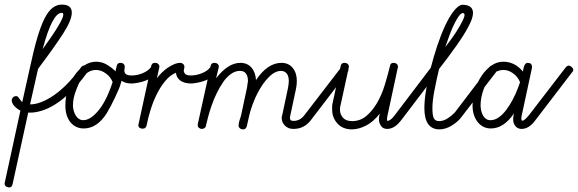

<svg xmlns="http://www.w3.org/2000/svg" viewBox="-63 -571 2519 837"><path d="M68 -116H69Q109 -116 161 -148.5Q213 -181 269 -249L290 -277Q295 -285 303 -285Q310 -285 316.5 -279Q323 -273 323 -266Q323 -260 318 -256L296 -227Q266 -189 235.5 -161Q205 -133 176 -115Q147 -97 119.5 -88.5Q92 -80 69 -80H60L-8 231Q-11 246 -22 246Q-32 246 -37.5 241Q-43 236 -43 229Q-43 225 -42 224L26 -89Q21 -91 14 -96Q7 -101 1 -107Q-5 -113 -8.5 -120.5Q-12 -128 -12 -135Q-12 -140 -7 -146Q-2 -152 8 -152Q13 -152 15.5 -148.5Q18 -145 21 -141.5Q24 -138 27 -133.5Q30 -129 34 -126L69 -283Q85 -358 100.5 -409.5Q116 -461 132 -492Q148 -523 166.5 -537Q185 -551 206 -551Q250 -551 250 -516Q250 -483 211.5 -423.5Q173 -364 103 -271ZM123 -357Q166 -416 189.5 -455Q213 -494 213 -507Q213 -515 206 -515Q165 -515 123 -357Z M594 -277Q600 -285 608 -285Q614 -285 620.5 -278.5Q627 -272 627 -266Q627 -252 612 -241Q597 -230 578 -222Q559 -214 539.5 -210.5Q520 -207 512 -207Q499 -207 488 -209.5Q477 -212 467 -219L464 -209Q461 -197 454 -180.5Q447 -164 438 -145Q429 -126 419.5 -108Q410 -90 402 -77Q360 -11 302 -11Q285 -11 270.5 -17.5Q256 -24 245 -37Q234 -50 228 -68.5Q222 -87 222 -112Q222 -146 232 -179.5Q242 -213 260.5 -240.5Q279 -268 303.5 -285Q328 -302 356 -302Q380 -302 400.5 -290.5Q421 -279 441 -260L442 -268Q444 -277 447 -287Q450 -297 462 -297Q471 -297 476 -292Q481 -287 481 -281Q481 -276 480 -271.5Q479 -267 479 -263Q479 -254 486 -248Q493 -242 511 -242Q523 -242 535 -244.5Q547 -247 558 -251.5Q569 -256 578.5 -262.5Q588 -269 594 -277ZM428 -213Q424 -224 416.5 -233.5Q409 -243 399 -250.5Q389 -258 378 -262Q367 -266 356 -266Q328 -266 306.5 -244.5Q285 -223 270 -181Q255 -144 255 -112Q255 -100 258.5 -87.5Q262 -75 268 -66Q274 -57 282 -52Q290 -47 299 -47Q320 -47 341 -64Q362 -81 379 -106.5Q396 -132 408.5 -161.5Q421 -191 428 -213Z M596 -283Q599 -297 612 -297Q622 -297 627 -292Q632 -287 632 -280Q632 -279 631.5 -277.5Q631 -276 631 -275L621 -230Q630 -242 642 -254Q654 -266 668 -275.5Q682 -285 696 -291Q710 -297 724 -297Q730 -297 735.5 -292Q741 -287 741 -278Q741 -275 739.5 -270.5Q738 -266 738 -263Q738 -256 744 -249Q750 -242 770 -242Q781 -242 793 -244.5Q805 -247 816.5 -251.5Q828 -256 837.5 -262.5Q847 -269 853 -277Q859 -285 866 -285Q873 -285 879.5 -278.5Q886 -272 886 -266Q886 -251 870.5 -240Q855 -229 834.5 -221Q814 -213 795.5 -210Q777 -207 771 -207Q741 -207 723.5 -219.5Q706 -232 704 -254Q678 -243 657 -217.5Q636 -192 620 -159.5Q604 -127 593 -91Q582 -55 576 -24Q575 -18 570.5 -14Q566 -10 558 -10Q551 -10 545.5 -14Q540 -18 540 -25Q540 -26 540.5 -27.5Q541 -29 541 -30Z M835 -24Q835 -18 829.5 -13.5Q824 -9 817 -9Q810 -9 804.5 -13.5Q799 -18 799 -24Q799 -26 799 -27Q799 -28 799 -29L855 -283Q858 -297 871 -297Q881 -297 886 -292Q891 -287 891 -280Q891 -279 890.5 -277.5Q890 -276 890 -275L879 -230Q904 -262 930.5 -279.5Q957 -297 985 -297Q1015 -297 1033 -276.5Q1051 -256 1053 -222Q1077 -258 1105 -277.5Q1133 -297 1164 -297Q1195 -297 1213 -275Q1231 -253 1231 -218Q1231 -201 1227 -182L1202 -65Q1201 -63 1201 -59Q1201 -51 1204 -47.5Q1207 -44 1217 -44Q1245 -44 1264 -69L1424 -277Q1429 -285 1436 -285Q1443 -285 1449.5 -279Q1456 -273 1456 -267Q1456 -260 1452 -256L1292 -47Q1263 -9 1216 -9Q1193 -9 1179 -23.5Q1165 -38 1165 -57Q1165 -64 1168 -72L1193 -190Q1194 -197 1195 -204Q1196 -211 1196 -217Q1196 -240 1186.5 -251Q1177 -262 1162 -262Q1139 -262 1117 -242.5Q1095 -223 1076.5 -194Q1058 -165 1044 -130.5Q1030 -96 1023 -65L1013 -21Q1009 -7 997 -7Q988 -7 982.5 -12Q977 -17 977 -22Q977 -35 982 -49Q987 -63 989 -73L1014 -190Q1015 -198 1016 -205Q1017 -212 1018 -217Q1018 -238 1009.5 -250Q1001 -262 983 -262Q962 -262 943 -248Q924 -234 909 -212Q894 -190 881 -163Q868 -136 859 -109.5Q850 -83 844 -60.5Q838 -38 835 -24Z M1816 -277Q1823 -285 1830 -285Q1837 -285 1843 -279Q1849 -273 1849 -266Q1849 -260 1845 -256L1686 -47Q1657 -9 1625 -9Q1607 -9 1598 -22Q1589 -35 1589 -51Q1589 -55 1589.5 -60.5Q1590 -66 1592 -73V-75Q1565 -40 1532.5 -23.5Q1500 -7 1471 -7Q1452 -7 1436.5 -13Q1421 -19 1409.5 -31Q1398 -43 1391.5 -58.5Q1385 -74 1385 -93Q1385 -100 1385 -107Q1385 -114 1387 -122L1422 -283Q1425 -297 1438 -297Q1448 -297 1453 -292Q1458 -287 1458 -280Q1458 -279 1457.5 -277.5Q1457 -276 1457 -275L1422 -114Q1419 -106 1419 -93Q1419 -73 1432 -58Q1445 -43 1472 -43Q1507 -43 1533.5 -65Q1560 -87 1580.5 -122Q1601 -157 1614 -199.5Q1627 -242 1637 -283Q1639 -297 1652 -297Q1662 -297 1667 -292Q1672 -287 1672 -279Q1672 -278 1671 -275Q1670 -272 1670 -271L1626 -66Q1624 -57 1624 -51Q1624 -48 1625 -44Q1633 -44 1641.5 -51Q1650 -58 1658 -69Z M1878 -366Q1897 -390 1912 -411.5Q1927 -433 1938 -452Q1949 -471 1955.5 -484.5Q1962 -498 1962 -506Q1962 -514 1954 -514Q1946 -513 1937 -500.5Q1928 -488 1918 -468Q1908 -448 1898 -421.5Q1888 -395 1878 -366ZM1979 -455Q1962 -422 1929 -375Q1896 -328 1851 -270Q1839 -220 1830.5 -175Q1822 -130 1822 -100Q1822 -67 1828.5 -55Q1835 -43 1851 -43Q1870 -43 1888.5 -55Q1907 -67 1920 -81L2070 -278Q2076 -286 2084 -286Q2091 -286 2097 -279Q2103 -272 2103 -266Q2103 -261 2099 -256L1948 -60Q1940 -49 1928.5 -39.5Q1917 -30 1904.5 -22.5Q1892 -15 1878.5 -11Q1865 -7 1853 -7Q1787 -7 1787 -100Q1787 -133 1794.5 -179Q1802 -225 1814.5 -274Q1827 -323 1843 -371Q1859 -419 1877 -458Q1895 -497 1914.5 -522Q1934 -547 1950 -550H1956Q1999 -549 1999 -514Q1999 -492 1979 -455Z M2403 -277Q2410 -285 2416 -285Q2422 -285 2429 -279Q2436 -273 2436 -266Q2436 -260 2431 -256L2271 -47Q2243 -9 2211 -9Q2194 -9 2184 -21Q2174 -33 2174 -51Q2174 -64 2178 -77Q2133 -11 2077 -11Q2060 -11 2046 -17.5Q2032 -24 2021 -37Q2010 -50 2003.5 -68.5Q1997 -87 1997 -112Q1997 -146 2007.5 -179.5Q2018 -213 2036.5 -240.5Q2055 -268 2079 -285Q2103 -302 2131 -302Q2154 -302 2175 -292.5Q2196 -283 2217 -259Q2217 -262 2218 -268Q2219 -274 2221 -280.5Q2223 -287 2227 -292Q2231 -297 2237 -297Q2247 -297 2251.5 -292.5Q2256 -288 2256 -282Q2256 -276 2256 -275L2211 -66Q2209 -58 2210 -51Q2210 -46 2214 -45Q2218 -44 2226 -51Q2234 -58 2243 -69ZM2194 -185Q2198 -195 2200 -200.5Q2202 -206 2204 -213Q2194 -237 2173.5 -251.5Q2153 -266 2133 -266Q2103 -266 2081.5 -244.5Q2060 -223 2045 -181Q2032 -144 2032 -112Q2032 -100 2035 -87.5Q2038 -75 2043.5 -66Q2049 -57 2057 -52Q2065 -47 2075 -47Q2094 -47 2111.5 -59.5Q2129 -72 2144 -92Q2159 -112 2172 -136.5Q2185 -161 2194 -185Z"/></svg>

Font: Gruenewald VA
Style: Regular
Weight: 400
Designer: Peter Wiegel
Foundry: Peter Wiegel, nach dem Schriftentwurf von Dr. H. Gr¸newald
Version: Version 0.007